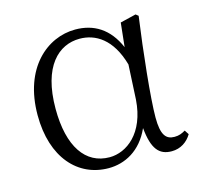

<svg xmlns="http://www.w3.org/2000/svg" viewBox="-84 -620 773 727"><g transform="rotate(-15 302.5 -256.0)"><path d="M257 14C320 14 385 -18 421 -99C429 -15 455 14 504 14C539 14 566 -5 582 -32L571 -49C557 -41 546 -36 528 -36C495 -36 477 -56 477 -125C477 -199 496 -379 515 -514L505 -522L443 -507L433 -413C399 -492 341 -526 269 -526C159 -526 48 -434 48 -249C48 -82 137 14 257 14ZM430 -346 423 -210C414 -80 337 -25 271 -25C177 -25 120 -106 120 -255C120 -422 194 -488 276 -488C338 -488 400 -452 430 -346Z"/></g></svg>

Font: Noto Serif CJK KR Light
Style: Regular
Weight: 300
Designer: Ryoko NISHIZUKA 西塚涼子 (kana & ideographs); Frank Grießhammer (Latin, Greek & Cyrillic); Wenlong ZHANG 张文龙 (bopomofo); San
Foundry: Adobe
Version: Version 2.001;hotconv 1.1.0;makeotfexe 2.6.0